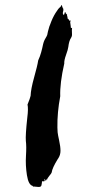

<svg xmlns="http://www.w3.org/2000/svg" viewBox="-20 -718 364 771"><path d="M269.5 -606.7Q268.6 -602.9 268.6 -596.7Q268.6 -590.5 269 -584.8Q269.5 -579 268.6 -573.3Q267.6 -569.5 265.7 -566.7Q257.1 -554.3 254.3 -529.5Q253.3 -520 245.2 -497.6Q237.1 -475.2 238.1 -462.9Q220 -383.8 221.9 -331.4Q209.5 -265.7 210.5 -205.7Q210.5 -196.2 211.4 -186.7Q212.4 -177.1 217.6 -153.3Q222.9 -129.5 222.9 -112.4Q222.9 -95.2 213.3 -81L212.4 -80Q189.5 -42.9 187.6 -25.7Q186.7 -21.9 178.1 -11.9Q169.5 -1.9 168.6 4.8L166.7 2.9L164.8 1.9V4.8L165.7 7.6Q163.8 8.6 161.9 5.7Q161.9 2.9 159 0Q158.1 1.9 159 5.2Q160 8.6 158.6 9.5Q157.1 10.5 152.9 10Q148.6 9.5 148.6 10.5Q148.6 11.4 148.1 17.1Q147.6 22.9 146.2 27.1Q144.8 31.4 140 32.4Q135.2 33.3 125.2 31.9Q115.2 30.5 111.4 31.4L112.4 30.5Q112.4 29.5 111.4 28.6Q94.3 24.8 88.1 -14.8Q81.9 -54.3 84.3 -92.4Q86.7 -130.5 83.8 -152.4Q81.9 -174.3 89.5 -244.8Q94.3 -281.9 90.5 -298.1Q101 -323.8 102.9 -333.3Q103.8 -360 117.1 -407.6Q130.5 -455.2 133.3 -475.2Q137.1 -482.9 140 -491.4Q142.9 -500 145.2 -507.6Q147.6 -515.2 149.5 -524.3Q151.4 -533.3 153.3 -541.4Q155.2 -549.5 159 -557.6Q162.9 -565.7 166.7 -571.4Q166.7 -572.4 167.6 -572.4Q167.6 -574.3 169.5 -577.1Q171.4 -589.5 178.1 -611.4Q180 -617.1 181.9 -621Q190.5 -645.7 202.9 -665.7Q215.2 -685.7 221.9 -689.5Q225.7 -693.3 226.7 -698.1Q228.6 -698.1 229.5 -693.3L230.5 -689.5Q230.5 -690.5 231.4 -687.6Q233.3 -682.9 234.3 -682.9Q235.2 -677.1 232.9 -669.5Q230.5 -661.9 237.1 -657.1Q237.1 -660 239 -663.8Q241 -667.6 240 -669.5Q244.8 -668.6 243.8 -664.8L246.7 -661.9L249.5 -659Q248.6 -653.3 250.5 -651.4Q252.4 -649.5 250.5 -644.8L254.3 -641.9H253.3Q256.2 -641 256.2 -639Q258.1 -637.1 259 -634.3Q261.9 -635.2 263.8 -636.2Q262.9 -631.4 261.9 -628.6Q262.9 -622.9 263.8 -614.3Q263.8 -610.5 264.8 -604.8Q266.7 -605.7 269.5 -606.7Z"/></svg>

Font: KAZYinfo
Style: Bold
Weight: 700
Designer: emmanuel didier
Foundry: emmanuel didier
Version: Version 001.000